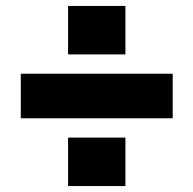

<svg xmlns="http://www.w3.org/2000/svg" viewBox="-20 -673 651 646"><path d="M402 -210V-47H209V-210ZM402 -653V-490H209V-653ZM50 -425H561V-275H50Z"/></svg>

Font: Pathway Extreme 8pt Thin 12pt Black
Style: Regular
Weight: 900
Version: Version 1.001;gftools[0.9.26]